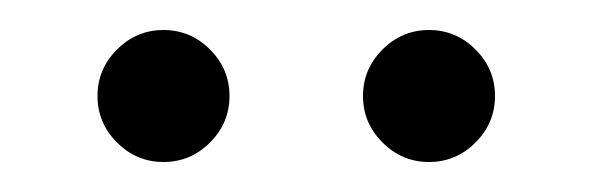

<svg xmlns="http://www.w3.org/2000/svg" viewBox="-20 -910 396 128"><path d="M266 -802Q248 -802 235 -815Q222 -828 222 -846Q222 -864 235 -877Q248 -890 266 -890Q284 -890 297 -877Q310 -864 310 -846Q310 -828 297 -815Q284 -802 266 -802ZM89 -802Q71 -802 58 -815Q45 -828 45 -846Q45 -864 58 -877Q71 -890 89 -890Q107 -890 120 -877Q133 -864 133 -846Q133 -828 120 -815Q107 -802 89 -802Z"/></svg>

Font: MuseoModerno Thin Light
Style: Regular
Weight: 300
Version: Version 1.003